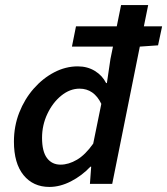

<svg xmlns="http://www.w3.org/2000/svg" viewBox="-20 -726 660 758"><path d="M175 12Q111 12 73 -34.5Q35 -81 35 -167Q35 -228 56 -281.5Q77 -335 113 -376Q149 -417 194 -440.5Q239 -464 287 -464Q325 -464 354.5 -446Q384 -428 399 -398H402L416 -493L426 -542H264L280 -622H441L458 -706H565L548 -622H620L604 -547L532 -542L423 0H335L340 -68H337Q303 -32 260 -10Q217 12 175 12ZM219 -76Q251 -76 284 -95.5Q317 -115 348 -159L380 -316Q351 -376 294 -376Q256 -376 222 -348.5Q188 -321 167 -276.5Q146 -232 146 -182Q146 -128 165.5 -102Q185 -76 219 -76Z"/></svg>

Font: Source Sans 3 Semibold
Style: Italic
Weight: 600
Italic angle: -11°
Designer: Paul D. Hunt
Foundry: Adobe
Version: Version 3.052;hotconv 1.1.0;makeotfexe 2.6.0